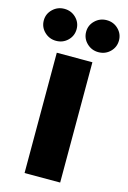

<svg xmlns="http://www.w3.org/2000/svg" viewBox="-213 -1009 713 1073"><g transform="rotate(15 143.5 -472.0)"><path d="M249 -696V0H43V-696ZM116 -852Q116 -813 88.5 -786Q61 -759 21 -759Q-18 -759 -46 -786Q-74 -813 -74 -852Q-74 -890 -46 -917Q-18 -944 21 -944Q61 -944 88.5 -917Q116 -890 116 -852ZM361 -852Q361 -813 333.5 -786Q306 -759 266 -759Q227 -759 199 -786Q171 -813 171 -852Q171 -890 199 -917Q227 -944 266 -944Q306 -944 333.5 -917Q361 -890 361 -852Z"/></g></svg>

Font: Fira Sans Black
Style: Regular
Weight: 900
Designer: Carrois Corporate & Edenspiekermann AG
Foundry: Carrois Corporate GbR & Edenspiekermann AG
Version: Version 4.203